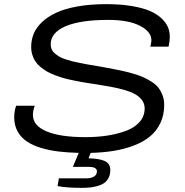

<svg xmlns="http://www.w3.org/2000/svg" viewBox="-20 -718 885 917"><path d="M367.2 179.2Q300.8 179.2 254.9 170.9L261.2 133.8H391.1Q415 133.8 429 125.2Q442.9 116.7 442.9 100.1Q442.9 79.1 404.8 79.1H328.1L356 12.2Q302.7 10.7 259.5 5.6Q216.3 0.5 175.8 -11.7Q135.3 -23.9 107.9 -42.5Q80.6 -61 64.2 -90.1Q47.9 -119.1 47.9 -157.2Q47.9 -188 57.1 -212.9H146Q137.2 -189.5 137.2 -168.9Q137.2 -117.7 202.9 -90.3Q268.6 -63 388.2 -63Q443.4 -63 491.5 -70.3Q539.6 -77.6 581.1 -92.8Q622.6 -107.9 646.7 -135.5Q670.9 -163.1 670.9 -200.2Q670.9 -223.1 657.5 -240.7Q644 -258.3 622.8 -269.5Q601.6 -280.8 569.6 -289.6Q537.6 -298.3 506.6 -304Q475.6 -309.6 436 -315.9Q431.6 -316.4 429.2 -316.9Q426.8 -317.4 422.9 -317.9Q418.9 -318.4 416 -318.8Q389.2 -322.8 370.4 -326.2Q351.6 -329.6 325.7 -335Q299.8 -340.3 281.5 -345.7Q263.2 -351.1 241.2 -359.4Q219.2 -367.7 204.1 -376.7Q189 -385.7 173.8 -397.9Q158.7 -410.2 149.4 -424.1Q140.1 -438 134.5 -455.8Q128.9 -473.6 128.9 -494.1Q128.9 -527.3 140.9 -556.6Q152.8 -585.9 180.2 -612.1Q207.5 -638.2 248.3 -657.2Q289.1 -676.3 350.3 -687.3Q411.6 -698.2 487.8 -698.2Q555.7 -698.2 609.1 -689.2Q662.6 -680.2 696.3 -665.5Q730 -650.9 751.7 -630.1Q773.4 -609.4 782.2 -587.9Q791 -566.4 791 -542Q791 -522.9 785.2 -495.1H698.2Q703.1 -516.1 703.1 -525.9Q703.1 -566.4 648.7 -594.7Q594.2 -623 497.1 -623Q364.7 -623 293.5 -592.8Q222.2 -562.5 222.2 -505.9Q222.2 -493.2 226.8 -482.4Q231.4 -471.7 241.2 -463.4Q251 -455.1 262 -448.2Q272.9 -441.4 290.8 -435.5Q308.6 -429.7 324 -425.5Q339.4 -421.4 362.5 -417Q385.7 -412.6 403.3 -409.4Q420.9 -406.2 447.8 -401.9Q474.6 -397.5 492.2 -394Q528.8 -387.2 553 -382.1Q577.1 -377 608.6 -368.4Q640.1 -359.9 660.2 -351.1Q680.2 -342.3 701.9 -328.9Q723.6 -315.4 735.8 -300Q748 -284.7 756.1 -263.4Q764.2 -242.2 764.2 -216.8Q764.2 -168.5 745.8 -130.1Q727.5 -91.8 696.3 -66.2Q665 -40.5 619.9 -23.2Q574.7 -5.9 523.9 2.4Q473.1 10.7 413.1 12.2L402.8 38.1Q453.1 39.1 480 51Q506.8 63 506.8 94.2Q506.8 115.2 498.8 131.1Q490.7 147 477.8 156Q464.8 165 445.8 170.4Q426.8 175.8 408.4 177.5Q390.1 179.2 367.2 179.2Z"/></svg>

Font: Archivo Expanded Light
Style: Italic
Weight: 300
Width: 7
Italic angle: -10°
Designer: Hector Gatti
Foundry: Omnibus-Type
Version: Version 2.001